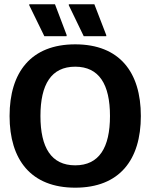

<svg xmlns="http://www.w3.org/2000/svg" viewBox="-20 -870 707 902"><path d="M373.3 -700H479.2V-705L423.3 -850H303.3V-845ZM188.3 -700H292.5L293.3 -705L238.3 -850H117.5V-845ZM333.3 11.7C541.7 11.7 641.7 -119.2 641.7 -325C641.7 -530.8 541.7 -661.7 333.3 -661.7C125.8 -661.7 25 -530.8 25 -325C25 -119.2 125.8 11.7 333.3 11.7ZM333.3 -93.3C220.8 -93.3 170 -176.7 170 -325C170 -473.3 220.8 -556.7 333.3 -556.7C445.8 -556.7 496.7 -473.3 496.7 -325C496.7 -176.7 445.8 -93.3 333.3 -93.3Z"/></svg>

Font: Familjen Grotesk GF
Style: Bold
Weight: 700
Designer: Anders Wikstroem, Jonas Baeckman, Matilda Gysing, Kristian Moeller
Foundry: Familjen STHLM AB
Version: Version 2.000; Beta; Release 4; Build 6